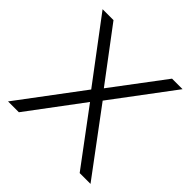

<svg xmlns="http://www.w3.org/2000/svg" viewBox="-158 -730 865 865"><g transform="rotate(45 274.5 -297.5)"><path d="M468 0 274.5 -259.5 238.5 -303 19 -595H88.5L275 -347L310.5 -304L537 0ZM11.5 0 238.5 -303 275 -347 461.5 -595H528.5L310.5 -304L274.5 -259.5L80.5 0Z"/></g></svg>

Font: Encode Sans SC Condensed Thin Light
Style: Regular
Weight: 300
Version: Version 3.002